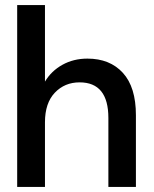

<svg xmlns="http://www.w3.org/2000/svg" viewBox="-20 -740 609 760"><path d="M48 0V-720H158V-417Q183 -459 227 -483.5Q271 -508 326 -508Q415 -508 466.5 -451.5Q518 -395 518 -284V0H409V-273Q409 -414 295 -414Q236 -414 197 -373Q158 -332 158 -256V0Z"/></svg>

Font: HostGroteskMedium
Style: Regular
Weight: 500
Designer: Doukan Karapınar based on Poppins by Indian Type Foundry, Jonny Pinhorn
Foundry: Element Type
Version: Version 1.001; ttfautohint (v1.8.4.7-5d5b)